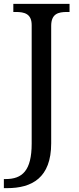

<svg xmlns="http://www.w3.org/2000/svg" viewBox="-31 -734 408 994"><path d="M-11 240H6C134 240 234 187 234 8V-600C234 -663 271 -672 316 -672H329V-714H38V-672H51C95 -672 133 -663 133 -604V9C133 150 84 193 -2 193H-11Z"/></svg>

Font: Noto Serif Devanagari
Style: Regular
Weight: 400
Designer: Universal Thirst, Indian Type Foundry and the Monotype Design Team
Foundry: Monotype Imaging Inc.
Version: Version 2.004